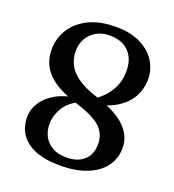

<svg xmlns="http://www.w3.org/2000/svg" viewBox="-132 -816 848 934"><g transform="rotate(20 291.5 -349.5)"><path d="M282.4 13.8Q204.8 13.8 153.9 -7.2Q102.9 -28.2 77.7 -65.7Q52.6 -103.2 52.6 -152.6Q52.6 -193.4 75.5 -229.4Q98.4 -265.4 143.1 -290.8Q187.8 -316.2 253.2 -324.6L261.3 -304.8Q211.6 -280.8 189 -240.3Q166.4 -199.8 166.4 -160.8Q166.4 -103 201.6 -68.4Q236.8 -33.7 299.5 -33.7Q356.9 -33.7 389.7 -63.8Q422.4 -93.8 422.4 -146.4Q422.4 -179.1 408.3 -205.6Q394.3 -232.1 359 -254.1Q323.6 -276.2 259.7 -296.3Q148 -330.9 100.1 -380.9Q52.2 -431 52.2 -502.7Q52.2 -561.5 82.4 -609.2Q112.5 -656.9 170.2 -685.2Q227.9 -713.4 310.6 -713.4Q385.1 -713.4 437 -687.8Q488.9 -662.2 516.1 -619.4Q543.2 -576.5 543.2 -524.7Q543.2 -477.7 521 -436.5Q498.7 -395.2 453.4 -365.8Q408.1 -336.4 338.8 -324.1L320.9 -344.7Q354.8 -365.4 379.4 -393.2Q403.9 -420.9 417.3 -454.7Q430.7 -488.5 430.7 -526.9Q430.7 -570.7 414.4 -601.2Q398 -631.8 368 -647.7Q337.9 -663.7 296.5 -663.7Q256.7 -663.7 227.1 -647Q197.5 -630.3 181.2 -601.4Q164.9 -572.4 164.9 -535.8Q164.9 -499.5 180.3 -467.7Q195.7 -435.8 233.2 -409Q270.6 -382.1 336.3 -361.1Q444.7 -326.6 492.7 -278.9Q540.7 -231.2 540.7 -171.1Q540.7 -115.1 509.9 -73.6Q479 -32 421.1 -9.1Q363.2 13.8 282.4 13.8Z"/></g></svg>

Font: Fraunces SuperSoft 9pt
Style: Regular
Weight: 900
Version: Version 1.000;[b76b70a41]